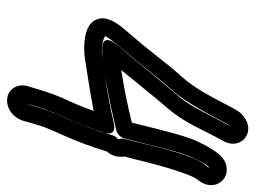

<svg xmlns="http://www.w3.org/2000/svg" viewBox="-110 -570 723 544"><g transform="rotate(90 252.0 -297.5)"><path d="M82 -233C83 -236 87 -244 97 -256C117 -281 133 -300 154 -325L206 -389C217 -403 227 -414 234 -422C270 -462 303 -527 329 -576L336 -588L330 -575C324 -563 312 -542 296 -510C280 -479 265 -456 250 -439C233 -420 135 -300 119 -282C113 -275 107 -268 103 -262C103 -262 72 -225 119 -225H129C136 -225 143 -225 152 -226C142 -225 133 -224 124 -224C106 -224 90 -228 82 -233ZM349 -265C359 -268 368 -276 371 -286C377 -308 386 -341 397 -387C408 -432 418 -465 427 -483C438 -506 445 -520 453 -528L454 -527C454 -526 453 -524 450 -521C427 -494 411 -442 390 -356C384 -332 379 -309 373 -288C371 -281 373 -275 374 -270C369 -266 365 -261 363 -255C349 -206 333 -164 317 -128C293 -75 290 -65 279 -28L272 -7C284 -49 288 -65 312 -118C329 -154 343 -192 355 -230C355 -230 370 -267 329 -258C283 -248 245 -240 195 -233C262 -245 293 -252 349 -265ZM450 -577C433 -574 420 -561 411 -549C402 -537 393 -521 382 -499C370 -474 360 -440 348 -393C339 -358 332 -330 327 -309C277 -297 241 -289 178 -279C206 -313 266 -388 285 -409C304 -431 323 -459 340 -493C357 -526 367 -547 373 -557L379 -568C396 -600 382 -626 362 -635C333 -648 303 -626 292 -606L285 -594C267 -560 248 -521 225 -487C202 -453 193 -448 168 -417L117 -353C97 -328 79 -308 59 -284C41 -262 25 -236 34 -211C43 -184 77 -174 117 -174C128 -174 140 -175 152 -177C201 -185 249 -192 294 -201C286 -179 277 -156 267 -134C243 -83 237 -58 224 -15C215 15 232 40 257 44C287 48 313 26 321 1L327 -20C338 -56 336 -56 362 -113C379 -151 394 -190 409 -239C421 -251 426 -271 423 -289C428 -308 434 -329 439 -351C460 -435 480 -485 487 -493C497 -505 505 -520 504 -536C503 -560 482 -583 450 -577Z"/></g></svg>

Font: AppleStorm
Style: CBoIta
Weight: 400
Foundry: Cannot Into Space Fonts
Version: Version 1.01